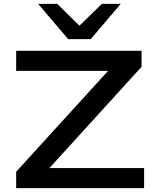

<svg xmlns="http://www.w3.org/2000/svg" viewBox="-20 -966 804 986"><path d="M63 0V-84L577 -648L589 -602H63V-705H707V-623L192 -57L181 -103H720V0ZM330 -765 176 -946H274L388 -834L503 -946H600L446 -765Z"/></svg>

Font: Nunito Sans 7pt Expanded SemiBold
Style: Regular
Weight: 600
Width: 7
Designer: Vernon Adams
Foundry: Vernon Adams
Version: Version 3.101;gftools[0.9.27]